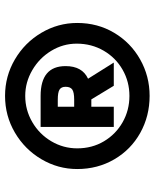

<svg xmlns="http://www.w3.org/2000/svg" viewBox="54 -863 613 761"><g transform="rotate(-90 360.5 -482.5)"><path d="M650 -483Q650 -402 611 -336.5Q572 -271 505.5 -233.5Q439 -196 361 -196Q281 -196 214.5 -233Q148 -270 109.5 -336Q71 -402 71 -483Q71 -559 110 -625Q149 -691 215.5 -730Q282 -769 361 -769Q439 -769 505.5 -730Q572 -691 611 -625Q650 -559 650 -483ZM361 -689Q305 -689 257 -661Q209 -633 181 -585.5Q153 -538 153 -483Q153 -424 181 -377Q209 -330 256.5 -303Q304 -276 361 -276Q417 -276 464.5 -303Q512 -330 540 -378Q568 -426 568 -485Q568 -539 539.5 -586Q511 -633 463 -661Q415 -689 361 -689ZM429 -440 493 -338H401L347 -427H318V-338H238V-628H361Q479 -628 479 -529Q479 -463 429 -440ZM318 -495H346Q375 -495 386 -502.5Q397 -510 397 -529Q397 -546 386 -553Q375 -560 346 -560H318Z"/></g></svg>

Font: Biryani ExtraBold
Style: Regular
Weight: 800
Designer: Dan Reynolds and Mathieu Reguer
Foundry: Dan Reynolds and Mathieu Reguer
Version: Version 1.004; ttfautohint (v1.1) -l 5 -r 5 -G 72 -x 0 -D la